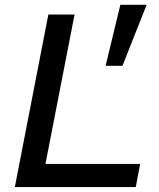

<svg xmlns="http://www.w3.org/2000/svg" viewBox="-20 -759 645 779"><path d="M40.2 0 176.2 -700H282.5L164.4 -93.8H548.7L530.8 0ZM408.5 -492.1 468.3 -739.5H575L476.9 -492.1Z"/></svg>

Font: REM Medium
Style: Italic
Weight: 500
Italic angle: -11°
Designer: Octavio Pardo
Foundry: Ashler Design
Version: Version 1.005;gftools[0.9.28]